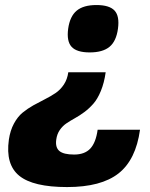

<svg xmlns="http://www.w3.org/2000/svg" viewBox="-20 -530 600 770"><path d="M403.8 -240.2Q397.9 -197.8 384.5 -165.3Q371.1 -132.8 354.2 -113.8Q337.4 -94.7 318.4 -80.6Q299.3 -66.4 280.8 -56.2Q262.2 -45.9 246.6 -35.4Q231 -24.9 219.7 -8.5Q208.5 7.8 205.6 29.8Q201.2 61.5 218.3 75.7Q235.4 89.8 277.3 89.8Q319.3 89.8 341.8 66.2Q364.3 42.5 371.6 -9.8H541.5Q524.9 110.8 455.3 165.5Q385.7 220.2 249 220.2Q112.8 220.2 57.1 174.8Q1.5 129.4 15.6 29.8Q21 -6.8 35.9 -34.4Q50.8 -62 70.8 -78.4Q90.8 -94.7 114 -107.7Q137.2 -120.6 160.2 -132.1Q183.1 -143.6 202.6 -156.7Q222.2 -169.9 236.1 -190.9Q250 -211.9 253.9 -240.2ZM253.4 -415Q260.3 -464.4 287.4 -487.1Q314.5 -509.8 366.7 -509.8Q418.9 -509.8 439.5 -487.5Q460 -465.3 453.1 -415Q446.3 -364.7 419.2 -342.3Q392.1 -319.8 339.8 -319.8Q287.6 -319.8 267.1 -342.3Q246.6 -364.7 253.4 -415Z"/></svg>

Font: Fivo Sans Heavy
Style: Regular
Weight: 900
Designer: Alexander Slobzheninov
Foundry: Alexander Slobzheninov
Version: 1.0